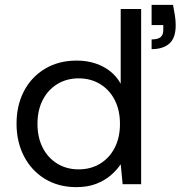

<svg xmlns="http://www.w3.org/2000/svg" viewBox="-20 -757 752 789"><path d="M294 12Q220 12 164.5 -22Q109 -56 78.5 -115Q48 -174 48 -249Q48 -324 78.5 -382.5Q109 -441 165 -474.5Q221 -508 295 -508Q356 -508 403.5 -483Q451 -458 476 -413V-720H560V0H484L476 -82Q460 -58 435 -36.5Q410 -15 375 -1.5Q340 12 294 12ZM303 -61Q353 -61 391.5 -84.5Q430 -108 451.5 -150Q473 -192 473 -248Q473 -304 451.5 -346Q430 -388 391.5 -411.5Q353 -435 303 -435Q254 -435 215.5 -411.5Q177 -388 155.5 -346Q134 -304 134 -248Q134 -192 155.5 -150Q177 -108 215.5 -84.5Q254 -61 303 -61ZM603 -555V-595Q629 -595 640 -604.5Q651 -614 651 -633V-654H603V-737H691Q696 -711 699 -692Q702 -673 702 -653Q702 -601 676 -578Q650 -555 603 -555Z"/></svg>

Font: DM Sans 24pt
Style: Regular
Weight: 400
Designer: Colophon Foundry, Jonny Pinhorn
Foundry: Colophon Foundry
Version: Version 4.004;gftools[0.9.30]